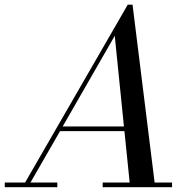

<svg xmlns="http://www.w3.org/2000/svg" viewBox="-65 -784 810 804"><path d="M-45 -19.5H40L470 -764.5H490L582.5 -19.5H655.5V0H365V-19.5H478L456 -235H186.5L62.5 -19.5H175V0H-45ZM415.5 -634 197.5 -254.5H454Z"/></svg>

Font: Bodoni* 11pt
Style: Italic
Weight: 400
Italic angle: -13°
Version: Version 2.3